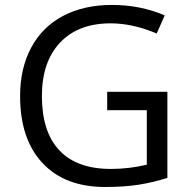

<svg xmlns="http://www.w3.org/2000/svg" viewBox="-20 -744 768 774"><path d="M412.1 -374H654.8V-26.9Q598.1 -8.8 539.6 0.5Q481 9.8 403.8 9.8Q241.7 9.8 151.4 -86.7Q61 -183.1 61 -356.9Q61 -468.3 105.7 -552Q150.4 -635.7 234.4 -679.9Q318.4 -724.1 431.2 -724.1Q545.4 -724.1 644 -682.1L611.8 -608.9Q515.1 -649.9 425.8 -649.9Q295.4 -649.9 222.2 -572.3Q148.9 -494.6 148.9 -356.9Q148.9 -212.4 219.5 -137.7Q290 -63 426.8 -63Q501 -63 571.8 -80.1V-299.8H412.1Z"/></svg>

Font: CAA NEO Sans
Style: Regular
Weight: 400
Version: Version 1.10